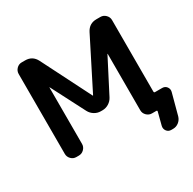

<svg xmlns="http://www.w3.org/2000/svg" viewBox="-189 -926 1291 1282"><g transform="rotate(-30 457.0 -285.0)"><path d="M135 0Q112 0 95.5 -17Q79 -34 79 -57V-673Q79 -696 95.5 -713Q112 -730 135 -730H162Q218 -730 244 -679L435 -301Q435 -300 437 -300Q438 -300 438 -301L629 -679Q655 -730 711 -730H742Q765 -730 782 -713Q799 -696 799 -673V-122Q799 -113 807 -113H862Q884 -113 896.5 -96.5Q909 -80 904 -59L860 105Q853 129 833.5 144.5Q814 160 789 160H775Q753 160 740.5 143Q728 126 733 105L758 8Q760 0 751 0H733H718Q695 0 678 -17Q661 -34 661 -57V-492Q661 -493 660 -493Q659 -493 659 -492L526 -234Q514 -211 491.5 -197Q469 -183 443 -183H430Q404 -183 381.5 -197Q359 -211 347 -234L214 -492Q214 -493 213 -493Q212 -493 212 -492V-57Q212 -34 195 -17Q178 0 155 0Z"/></g></svg>

Font: Rounded Mplus 1c Bold
Style: Bold
Weight: 700
Version: Version 1.059.20150529